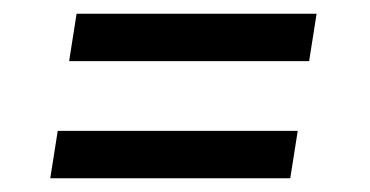

<svg xmlns="http://www.w3.org/2000/svg" viewBox="-20 -440 540 280"><path d="M80.8 -350.8H430.8L441.7 -420H91.7ZM53.3 -180H403.3L414.2 -249.2H64.2Z"/></svg>

Font: Boon Medium
Style: Italic
Weight: 500
Italic angle: -9°
Designer: Sungsit Sawaiwan
Foundry: FontUni
Version: Version 3.0